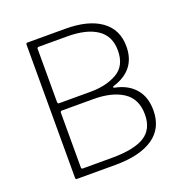

<svg xmlns="http://www.w3.org/2000/svg" viewBox="-132 -862 948 982"><g transform="rotate(-20 342.0 -371.0)"><path d="M114 -8V-732Q114 -738 116 -740Q118 -742 123 -742H328Q453 -742 522 -692.5Q591 -643 591 -551Q591 -422 460 -382Q456 -381 456 -377.5Q456 -374 460 -373Q530 -360 569.5 -315Q609 -270 609 -197Q609 -99 536.5 -49.5Q464 0 331 0H122Q114 0 114 -8ZM340 -395Q425 -395 484 -429Q543 -463 543 -546Q543 -625 485.5 -663.5Q428 -702 324 -702H169Q160 -702 160 -694V-405Q160 -395 167 -395ZM326 -40Q447 -40 504 -75.5Q561 -111 561 -191Q561 -276 501 -315.5Q441 -355 340 -355H171Q165 -355 162.5 -353Q160 -351 160 -346V-50Q160 -40 167 -40Z"/></g></svg>

Font: Libre Franklin Thin
Style: Regular
Weight: 250
Designer: Pablo Impallari, Rodrigo Fuenzalida
Foundry: Impallari Type
Version: Version 1.002; ttfautohint (v1.5)